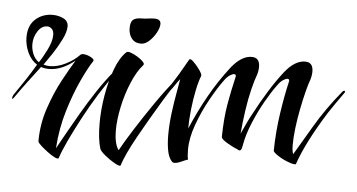

<svg xmlns="http://www.w3.org/2000/svg" viewBox="-72 -495 1106 595"><g transform="rotate(5 481.0 -198.0)"><path d="M128 27Q125 30 115 25Q105 20 93 11Q81 2 71.5 -6.5Q62 -15 61 -20Q61 -73 78 -123.5Q95 -174 117 -214.5Q139 -255 154 -279Q113 -246 74 -246Q60 -246 49 -250Q30 -225 11.5 -200.5Q-7 -176 -25 -150Q-29 -144 -31 -144Q-32 -144 -32 -146Q-32 -150 -29 -156Q-11 -182 5.5 -207Q22 -232 36 -256Q17 -268 6.5 -291Q-4 -314 -4 -338Q-4 -375 18 -394.5Q40 -414 71 -414Q89 -414 104.5 -406.5Q120 -399 120 -382Q120 -365 108 -341Q96 -317 81 -294.5Q66 -272 56 -258Q65 -255 76 -255Q100 -255 125.5 -268Q151 -281 166 -297Q169 -301 176 -301Q187 -301 200 -294Q213 -287 208 -281Q195 -262 175 -219.5Q155 -177 138 -121Q121 -65 117 -3Q127 -21 144 -51.5Q161 -82 182 -118Q203 -154 226.5 -189.5Q250 -225 274 -254Q279 -260 282 -258Q285 -256 281 -251Q257 -219 233 -180.5Q209 -142 188 -102.5Q167 -63 151 -29Q135 5 128 27ZM41 -264Q51 -278 64.5 -305Q78 -332 78 -352Q78 -365 71.5 -371Q65 -377 58 -377Q40 -377 28 -358.5Q16 -340 16 -318Q16 -302 22.5 -287Q29 -272 41 -264Z M351 -349Q332 -349 322 -362Q312 -375 312 -394Q312 -413 320 -420Q328 -427 347 -427Q357 -427 367 -428.5Q377 -430 386 -430Q406 -430 406 -415Q406 -403 397.5 -387.5Q389 -372 376.5 -360.5Q364 -349 351 -349ZM321 33Q318 36 302 27Q286 18 271 5.5Q256 -7 254 -14Q245 -44 245 -92Q245 -134 252.5 -178.5Q260 -223 274 -261Q288 -299 308 -318Q312 -322 322 -318.5Q332 -315 343.5 -308Q355 -301 361.5 -294Q368 -287 364 -283Q345 -262 329.5 -225Q314 -188 305.5 -147.5Q297 -107 297 -74Q297 -55 300.5 -39Q304 -23 311 -14Q324 -38 350.5 -80Q377 -122 409.5 -169Q442 -216 474 -254Q479 -260 482 -258Q485 -256 481 -251Q470 -237 459 -219.5Q448 -202 436 -183Q396 -117 364 -59.5Q332 -2 321 33Z M487 10Q481 10 478 6Q468 -5 464 -26.5Q460 -48 460 -74Q460 -107 464.5 -142.5Q469 -178 474.5 -207.5Q480 -237 482 -250Q475 -242 469 -232.5Q463 -223 449 -205Q448 -204 446 -204Q444 -204 442.5 -206.5Q441 -209 442 -211Q462 -240 477.5 -266Q493 -292 504 -312Q507 -318 517.5 -308Q528 -298 537.5 -284.5Q547 -271 546 -266Q539 -249 533 -220Q527 -191 523.5 -159Q520 -127 520 -100Q543 -154 571 -204Q599 -254 634 -299Q665 -338 697 -338Q722 -338 722 -309Q722 -297 718 -284Q712 -269 704.5 -239Q697 -209 691.5 -171.5Q686 -134 683 -98Q691 -115 698.5 -131.5Q706 -148 714 -162Q734 -200 756 -235.5Q778 -271 800 -299Q831 -338 863 -338Q888 -338 888 -309Q888 -297 884 -284Q879 -271 872.5 -245.5Q866 -220 860 -189.5Q854 -159 850.5 -130Q847 -101 847 -79Q847 -57 851 -49Q872 -84 904.5 -139.5Q937 -195 985 -254Q990 -260 993 -258Q996 -256 992 -251Q980 -234 969 -218.5Q958 -203 947 -186Q885 -87 862 -19Q859 -16 841.5 -22Q824 -28 808 -38Q792 -48 790 -54Q791 -114 799.5 -171Q808 -228 818 -270Q821 -280 813 -280Q808 -280 799.5 -274.5Q791 -269 782 -256Q767 -236 748.5 -203.5Q730 -171 714.5 -134Q699 -97 693 -63Q690 -40 679 -48Q664 -54 646 -64.5Q628 -75 626 -82Q627 -142 634.5 -185Q642 -228 652 -270Q655 -280 647 -280Q642 -280 633.5 -274.5Q625 -269 616 -256Q599 -233 577.5 -194.5Q556 -156 540.5 -113.5Q525 -71 525 -35Q525 -12 528 -4Q519 -1 507 4.5Q495 10 487 10Z"/></g></svg>

Font: Festive
Style: Regular
Weight: 400
Designer: Robert E. Leuschke
Foundry: Robert E. Leuschke
Version: Version 1.101; ttfautohint (v1.8.3)